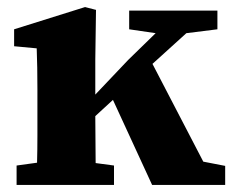

<svg xmlns="http://www.w3.org/2000/svg" viewBox="-20 -524 664 544"><path d="M27 0V-55L85 -63Q86 -100 86 -140Q86 -180 86 -213V-271Q86 -308 85.5 -332.5Q85 -357 84 -387L20 -393V-441L221 -504L252 -496L250 -355V-256L343 -354L421 -430L346 -441V-494H596V-441L508 -430L412 -343L556 -66L618 -54V0H411L300 -241L250 -195Q250 -161 250.5 -126.5Q251 -92 251 -62L303 -55V0Z"/></svg>

Font: Source Serif 4 SmText
Style: Bold
Weight: 700
Designer: Frank Grießhammer
Foundry: Adobe
Version: Version 4.005;hotconv 1.1.0;makeotfexe 2.6.0